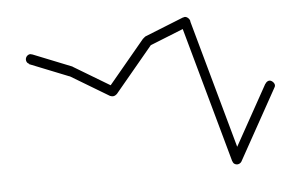

<svg xmlns="http://www.w3.org/2000/svg" viewBox="-37 -504 774 488"><g transform="rotate(-5 350.0 -260.5)"><path d="M38 -380Q38 -377 39.5 -374Q41 -371 44 -369.5Q47 -368 50 -368Q53 -368 56 -369.5Q59 -371 61 -374Q63 -377 63 -380Q63 -383 61 -386Q59 -389 56 -391Q53 -393 50 -393Q47 -393 44 -391Q41 -389 39.5 -386Q38 -383 38 -380Z M55 -392 45 -368 145 -328 155 -352Z M138 -340Q138 -337 139.5 -334Q141 -331 144 -329.5Q147 -328 150 -328Q153 -328 156 -329.5Q159 -331 161 -334Q163 -337 163 -340Q163 -343 161 -346Q159 -349 156 -351Q153 -353 150 -353Q147 -353 144 -351Q141 -349 139.5 -346Q138 -343 138 -340Z M156 -351 144 -329 244 -269 256 -291Z M238 -280Q238 -277 239.5 -274Q241 -271 244 -269.5Q247 -268 250 -268Q253 -268 256 -269.5Q259 -271 261 -274Q263 -277 263 -280Q263 -283 261 -286Q259 -289 256 -291Q253 -293 250 -293Q247 -293 244 -291Q241 -289 239.5 -286Q238 -283 238 -280Z M240 -288 260 -272 360 -392 340 -408Z M338 -400Q338 -397 339.5 -394Q341 -391 344 -389.5Q347 -388 350 -388Q353 -388 356 -389.5Q359 -391 361 -394Q363 -397 363 -400Q363 -403 361 -406Q359 -409 356 -411Q353 -413 350 -413Q347 -413 344 -411Q341 -409 339.5 -406Q338 -403 338 -400Z M345 -412 355 -388 455 -428 445 -452Z M438 -440Q438 -437 439.5 -434Q441 -431 444 -429.5Q447 -428 450 -428Q453 -428 456 -429.5Q459 -431 461 -434Q463 -437 463 -440Q463 -443 461 -446Q459 -449 456 -451Q453 -453 450 -453Q447 -453 444 -451Q441 -449 439.5 -446Q438 -443 438 -440Z M462 -443 438 -437 538 -77 562 -83Z M538 -80Q538 -77 539.5 -74Q541 -71 544 -69.5Q547 -68 550 -68Q553 -68 556 -69.5Q559 -71 561 -74Q563 -77 563 -80Q563 -83 561 -86Q559 -89 556 -91Q553 -93 550 -93Q547 -93 544 -91Q541 -89 539.5 -86Q538 -83 538 -80Z M539 -86 561 -74 661 -254 639 -266Z M638 -260Q638 -257 639.5 -254Q641 -251 644 -249.5Q647 -248 650 -248Q653 -248 656 -249.5Q659 -251 661 -254Q663 -257 663 -260Q663 -263 661 -266Q659 -269 656 -271Q653 -273 650 -273Q647 -273 644 -271Q641 -269 639.5 -266Q638 -263 638 -260Z"/></g></svg>

Font: Linefont Thin
Style: Regular
Weight: 100
Monospace: yes
Version: Version 3.002;gftools[0.9.33]